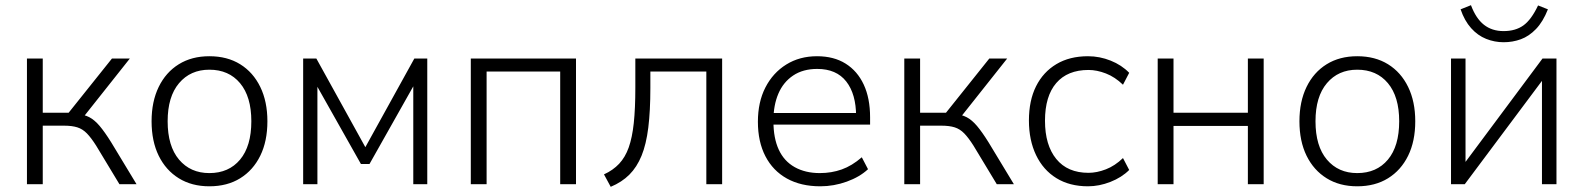

<svg xmlns="http://www.w3.org/2000/svg" viewBox="-20 -711 6111 741"><path d="M84 0V-485H145V-276H245L412 -485H481L297 -253L276 -272Q305 -269 325 -258.5Q345 -248 364.5 -225Q384 -202 409 -162L507 0H441L351 -149Q332 -179 315.5 -196Q299 -213 278.5 -219.5Q258 -226 227 -226H145V0Z M788 8Q720 8 670 -23Q620 -54 592.5 -110Q565 -166 565 -243Q565 -319 592.5 -375.5Q620 -432 670 -463Q720 -494 788 -494Q857 -494 907 -463Q957 -432 984.5 -375.5Q1012 -319 1012 -243Q1012 -166 984.5 -110Q957 -54 907 -23Q857 8 788 8ZM788 -43Q863 -43 906.5 -95Q950 -147 950 -243Q950 -338 906.5 -390Q863 -442 788 -442Q715 -442 671 -390Q627 -338 627 -243Q627 -147 671 -95Q715 -43 788 -43Z M1150 0V-485H1201L1390 -143L1579 -485H1629V0H1575V-415H1596L1406 -78H1373L1183 -415H1205V0Z M1797 0V-485H2203V0H2142V-435H1858V0Z M2337 10 2311 -38Q2346 -54 2369.5 -79Q2393 -104 2406.5 -142Q2420 -180 2426 -236Q2432 -292 2432 -373V-485H2767V0H2706V-435H2490V-371Q2490 -283 2482 -218.5Q2474 -154 2456 -110Q2438 -66 2409 -37Q2380 -8 2337 10Z M3146 8Q3071 8 3017 -22Q2963 -52 2934 -108Q2905 -164 2905 -241Q2905 -317 2934 -373.5Q2963 -430 3014.5 -462Q3066 -494 3133 -494Q3198 -494 3243.5 -465.5Q3289 -437 3313.5 -384.5Q3338 -332 3338 -258V-230H2949V-275H3300L3284 -262Q3284 -348 3246 -396.5Q3208 -445 3134 -445Q3079 -445 3041 -419.5Q3003 -394 2984 -349.5Q2965 -305 2965 -247V-242Q2965 -178 2985.5 -133.5Q3006 -89 3047 -66Q3088 -43 3144 -43Q3189 -43 3228.5 -57Q3268 -71 3306 -104L3330 -58Q3298 -28 3248 -10Q3198 8 3146 8Z M3470 0V-485H3531V-276H3631L3798 -485H3867L3683 -253L3662 -272Q3691 -269 3711 -258.5Q3731 -248 3750.5 -225Q3770 -202 3795 -162L3893 0H3827L3737 -149Q3718 -179 3701.5 -196Q3685 -213 3664.5 -219.5Q3644 -226 3613 -226H3531V0Z M4179 8Q4108 8 4057 -23.5Q4006 -55 3978.5 -112.5Q3951 -170 3951 -246Q3951 -323 3978.5 -378Q4006 -433 4057 -463.5Q4108 -494 4179 -494Q4224 -494 4266.5 -477Q4309 -460 4338 -430L4314 -384Q4283 -414 4248 -427.5Q4213 -441 4181 -441Q4100 -441 4056.5 -390.5Q4013 -340 4013 -245Q4013 -151 4056.5 -97.5Q4100 -44 4181 -44Q4213 -44 4248 -57.5Q4283 -71 4314 -101L4338 -55Q4309 -26 4265.5 -9Q4222 8 4179 8Z M4448 0V-485H4509V-276H4796V-485H4857V0H4796V-225H4509V0Z M5218 8Q5150 8 5100 -23Q5050 -54 5022.5 -110Q4995 -166 4995 -243Q4995 -319 5022.5 -375.5Q5050 -432 5100 -463Q5150 -494 5218 -494Q5287 -494 5337 -463Q5387 -432 5414.5 -375.5Q5442 -319 5442 -243Q5442 -166 5414.5 -110Q5387 -54 5337 -23Q5287 8 5218 8ZM5218 -43Q5293 -43 5336.5 -95Q5380 -147 5380 -243Q5380 -338 5336.5 -390Q5293 -442 5218 -442Q5145 -442 5101 -390Q5057 -338 5057 -243Q5057 -147 5101 -95Q5145 -43 5218 -43Z M5580 0V-485H5636V-54H5612L5933 -485H5987V0H5931V-431H5955L5633 0ZM5783 -548Q5748 -548 5715.5 -561Q5683 -574 5657.5 -602.5Q5632 -631 5617 -675L5657 -691Q5676 -640 5707 -615.5Q5738 -591 5783 -591Q5829 -591 5859.5 -613Q5890 -635 5916 -690L5954 -675Q5935 -627 5908 -599Q5881 -571 5849.5 -559.5Q5818 -548 5783 -548Z"/></svg>

Font: Nunito Sans 12pt Light
Style: Regular
Weight: 300
Designer: Vernon Adams
Foundry: Vernon Adams
Version: Version 3.101;gftools[0.9.27]